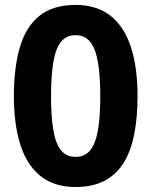

<svg xmlns="http://www.w3.org/2000/svg" viewBox="-20 -745 612 775"><path d="M535.2 -356.9Q535.2 -270.5 521.7 -202.6Q508.3 -134.8 478.8 -87.4Q449.2 -40 401.4 -15.1Q353.5 9.8 285.2 9.8Q199.2 9.8 144 -33.9Q88.9 -77.6 62.5 -159.9Q36.1 -242.2 36.1 -356.9Q36.1 -472.7 60.3 -554.9Q84.5 -637.2 139.2 -681.2Q193.8 -725.1 285.2 -725.1Q370.6 -725.1 426 -681.4Q481.4 -637.7 508.3 -555.4Q535.2 -473.1 535.2 -356.9ZM186 -356.9Q186 -275.4 195.1 -220.9Q204.1 -166.5 225.6 -139.2Q247.1 -111.8 285.2 -111.8Q322.8 -111.8 344.5 -138.9Q366.2 -166 375.5 -220.5Q384.8 -274.9 384.8 -356.9Q384.8 -438.5 375.5 -493.2Q366.2 -547.9 344.5 -575.4Q322.8 -603 285.2 -603Q247.1 -603 225.6 -575.4Q204.1 -547.9 195.1 -493.2Q186 -438.5 186 -356.9Z"/></svg>

Font: Wonky
Style: Regular
Weight: 400
Designer: Monotype Design Team
Foundry: Monotype Imaging Inc.
Version: Version 3.000